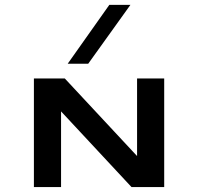

<svg xmlns="http://www.w3.org/2000/svg" viewBox="-20 -757 801 777"><path d="M336.9 -499H253.9L422.4 -737.3H507.8ZM512.2 0 227.1 -306.2V0H117.2V-439.5H242.2L534.7 -125.5V-439.5H644.5V0Z"/></svg>

Font: Squarish Sans CT
Style: RegularSC
Weight: 400
Version: Version 0.9